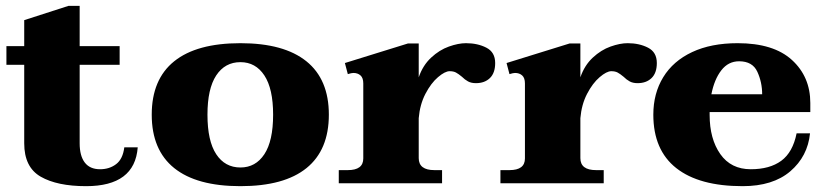

<svg xmlns="http://www.w3.org/2000/svg" viewBox="-20 -628 2827 658"><path d="M452 -123Q442 10 275 10Q176 10 119.5 -22.5Q63 -55 63 -137V-406H2V-470H63V-559L215 -608H253V-470H390V-406H253V-137Q253 -94 270.5 -71Q288 -48 323 -48Q355 -48 378 -65.5Q401 -83 406 -123Z M500 -235Q500 -356 577 -418Q654 -480 804 -480Q953 -480 1030 -418Q1107 -356 1107 -235Q1107 -114 1030.5 -52Q954 10 804 10Q654 10 577 -52Q500 -114 500 -235ZM916 -235Q916 -324 886 -369.5Q856 -415 804 -415Q751 -415 721 -369.5Q691 -324 691 -235Q691 -145 721 -99.5Q751 -54 804 -54Q856 -54 886 -99.5Q916 -145 916 -235Z M1677 -412Q1677 -378 1659 -360.5Q1641 -343 1611 -343Q1595 -343 1584 -349Q1573 -355 1563 -365Q1551 -375 1542.5 -379.5Q1534 -384 1521 -384Q1505 -384 1481 -363.5Q1457 -343 1438 -306.5Q1419 -270 1415 -223V-86Q1415 -45 1469 -45H1495V0H1141V-45H1172Q1225 -45 1225 -85V-342Q1225 -361 1215.5 -369.5Q1206 -378 1191 -378Q1185 -378 1172 -374L1162 -412L1378 -479H1415V-363Q1429 -404 1457.5 -430.5Q1486 -457 1518.5 -468.5Q1551 -480 1577 -480Q1617 -480 1647 -464.5Q1677 -449 1677 -412Z M2231 -412Q2231 -378 2213 -360.5Q2195 -343 2165 -343Q2149 -343 2138 -349Q2127 -355 2117 -365Q2105 -375 2096.5 -379.5Q2088 -384 2075 -384Q2059 -384 2035 -363.5Q2011 -343 1992 -306.5Q1973 -270 1969 -223V-86Q1969 -45 2023 -45H2049V0H1695V-45H1726Q1779 -45 1779 -85V-342Q1779 -361 1769.5 -369.5Q1760 -378 1745 -378Q1739 -378 1726 -374L1716 -412L1932 -479H1969V-363Q1983 -404 2011.5 -430.5Q2040 -457 2072.5 -468.5Q2105 -480 2131 -480Q2171 -480 2201 -464.5Q2231 -449 2231 -412Z M2412 -244V-234Q2412 -152 2448.5 -100Q2485 -48 2553 -48Q2618 -48 2657.5 -77Q2697 -106 2710 -171H2756Q2748 -92 2688.5 -41Q2629 10 2525 10Q2376 10 2297.5 -52Q2219 -114 2219 -235Q2219 -308 2253 -363.5Q2287 -419 2352 -449.5Q2417 -480 2508 -480Q2631 -480 2694 -422.5Q2757 -365 2757 -275V-244ZM2418 -305H2592Q2592 -346 2575.5 -382Q2559 -418 2513 -418Q2476 -418 2452 -387Q2428 -356 2418 -305Z"/></svg>

Font: Taviraj ExtraBold
Style: Regular
Weight: 800
Designer: Katatrad Team
Foundry: CadsonDemak
Version: Version 1.001